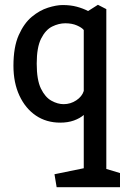

<svg xmlns="http://www.w3.org/2000/svg" viewBox="-20 -507 531 800"><path d="M216 273 207 219 329 194V-28Q313 -14 288 -5Q263 4 231 4Q173 4 129.5 -25.5Q86 -55 61 -108.5Q36 -162 36 -233Q36 -311 58 -360.5Q80 -410 112.5 -437Q145 -464 180 -475Q215 -486 241 -486Q274 -486 300 -479Q326 -472 347 -461L388 -487L423 -469V197L480 214V273ZM245 -73Q274 -73 298 -89Q322 -105 329 -128V-382Q321 -392 300.5 -401Q280 -410 252 -410Q225 -410 197.5 -396.5Q170 -383 151.5 -346.5Q133 -310 133 -242Q133 -174 150.5 -138Q168 -102 194 -87.5Q220 -73 245 -73Z"/></svg>

Font: Kreon Light
Style: Regular
Weight: 400
Version: Version 2.002